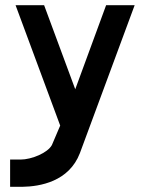

<svg xmlns="http://www.w3.org/2000/svg" viewBox="-20 -495 579 740"><path d="M212 -11 180 64C164 94 102 120 59 120H19V225H66C134 224 246 205 288 95L499 -475H389L270 -151L150 -475H40Z"/></svg>

Font: Mint Spirit No2
Style: Bold
Weight: 700
Designer: HARENDAL Hirwen
Foundry: Arkandis Digital Foundry.
Version: Version 1.004;FFEdit